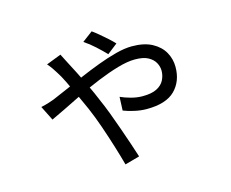

<svg xmlns="http://www.w3.org/2000/svg" viewBox="-100 -777 1199 997"><g transform="rotate(-15 500.0 -278.5)"><path d="M520 -498Q498 -521 469 -547.5Q440 -574 411 -593L467 -635Q480 -626 500.5 -609Q521 -592 541 -574Q561 -556 575 -541ZM279 -560Q285 -548 291.5 -535.5Q298 -523 303 -513Q317 -487 337.5 -446.5Q358 -406 379 -362Q400 -318 415 -281Q432 -243 449 -198Q466 -153 482 -107Q498 -61 512.5 -18.5Q527 24 537 56L458 78Q445 30 427.5 -26.5Q410 -83 390 -141Q370 -199 348 -250Q329 -293 309 -336Q289 -379 271.5 -415Q254 -451 240 -472Q233 -484 221.5 -500.5Q210 -517 199 -529ZM113 -323Q136 -328 155 -334Q174 -340 184 -344Q218 -358 263 -378Q308 -398 359 -420Q410 -442 462 -461.5Q514 -481 562 -493.5Q610 -506 648 -506Q714 -506 756.5 -483Q799 -460 819.5 -423.5Q840 -387 840 -344Q840 -267 792 -219Q744 -171 640 -171Q607 -171 572.5 -179Q538 -187 516 -196L519 -269Q543 -258 574.5 -249.5Q606 -241 636 -241Q685 -241 713 -255.5Q741 -270 753 -294Q765 -318 765 -344Q765 -366 753.5 -387Q742 -408 716.5 -422Q691 -436 645 -436Q606 -436 552.5 -420.5Q499 -405 440.5 -381Q382 -357 326 -329.5Q270 -302 224.5 -279.5Q179 -257 152 -245Z"/></g></svg>

Font: Noto Sans JP Thin
Style: Regular
Weight: 400
Version: Version 2.004-H2;hotconv 1.0.118;makeotfexe 2.5.65603